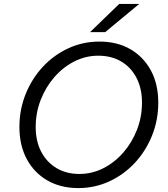

<svg xmlns="http://www.w3.org/2000/svg" viewBox="-20 -943 858 979"><path d="M487 -731Q578 -731 645 -692Q712 -653 749.5 -583.5Q787 -514 787 -420Q787 -330 755 -251Q723 -172 667 -112Q611 -52 537 -18Q463 16 379 16Q289 16 221.5 -23Q154 -62 116.5 -132Q79 -202 79 -295Q79 -385 111 -464Q143 -543 199 -603Q255 -663 329 -697Q403 -731 487 -731ZM481 -659Q417 -659 359.5 -630Q302 -601 257.5 -550Q213 -499 187.5 -433.5Q162 -368 162 -295Q162 -223 190 -169.5Q218 -116 268 -86Q318 -56 385 -56Q449 -56 506.5 -85Q564 -114 608.5 -165Q653 -216 678.5 -281.5Q704 -347 704 -420Q704 -492 676 -546Q648 -600 598 -629.5Q548 -659 481 -659ZM439 -779 588 -923H690L516 -779Z"/></svg>

Font: Wix Madefor Text
Style: Italic
Weight: 400
Italic angle: -12°
Designer: Dalton Maag Ltd
Foundry: Dalton Maag Ltd
Version: Version 3.100